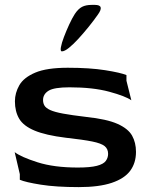

<svg xmlns="http://www.w3.org/2000/svg" viewBox="-20 -755 608 785"><path d="M302 10Q209 10 146.5 0Q84 -10 61 -20V-43L40 -133Q66 -113 133.5 -91.5Q201 -70 298 -70Q349 -70 376 -77Q403 -84 412.5 -97Q422 -110 422 -126Q422 -146 408 -157.5Q394 -169 357 -176.5Q320 -184 248 -192Q167 -202 121.5 -221Q76 -240 58.5 -269.5Q41 -299 41 -341Q41 -375 59 -406.5Q77 -438 124 -458Q171 -478 257 -478Q347 -478 410 -468Q473 -458 497 -448V-425L517 -345Q493 -362 426.5 -380Q360 -398 264 -398Q201 -398 178.5 -384Q156 -370 156 -346Q156 -333 162 -323Q168 -313 185.5 -305Q203 -297 238 -290.5Q273 -284 332 -277Q417 -268 460.5 -248.5Q504 -229 520 -200.5Q536 -172 536 -134Q536 -89 512.5 -57Q489 -25 437 -7.5Q385 10 302 10ZM233 -545Q226 -545 229 -562Q232 -579 241.5 -604Q251 -629 263 -655Q275 -681 286 -698Q300 -719 315.5 -727Q331 -735 355 -735H368Q409 -735 380 -695Q364 -672 343 -646Q322 -620 301 -597Q280 -574 262 -559.5Q244 -545 233 -545Z"/></svg>

Font: Red Rose Medium
Style: Regular
Weight: 500
Designer: Jaikishan Patel
Version: Version 2.000